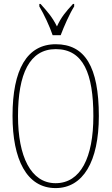

<svg xmlns="http://www.w3.org/2000/svg" viewBox="-20 -951 570 981"><path d="M249 -771H290C307 -816 335 -880 359 -918V-931H353C316 -891 293 -864 271 -816C247 -864 223 -891 187 -931H181V-918C204 -880 234 -816 249 -771ZM264 10C404 10 485 -125 485 -358C485 -610 414 -725 265 -725C118 -725 44 -596 44 -359C44 -137 116 10 264 10ZM264 -15C137 -15 72 -153 72 -358C72 -574 131 -700 265 -700C406 -700 457 -574 457 -358C457 -146 392 -15 264 -15Z"/></svg>

Font: Noto Serif ExtraCondensed Thin
Style: Regular
Weight: 100
Width: 2
Designer: Monotype Design Team
Foundry: Monotype Imaging Inc.
Version: Version 2.013